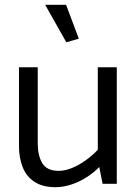

<svg xmlns="http://www.w3.org/2000/svg" viewBox="-20 -765 569 799"><path d="M387 -485V-142Q365 -118 336 -97.5Q307 -77 278.5 -65.5Q250 -54 224 -54Q175 -54 156 -86Q137 -118 137 -168V-485H59V-157Q59 -108 74.5 -69Q90 -30 124 -8Q158 14 211 14Q243 14 276.5 3Q310 -8 340.5 -27.5Q371 -47 393 -70L407 0H466V-485ZM256 -589 308 -604 255 -745H168Z"/></svg>

Font: Catamaran
Style: Regular
Weight: 400
Designer: Pria Ravichandran
Version: Version 2.000